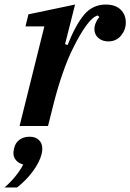

<svg xmlns="http://www.w3.org/2000/svg" viewBox="-61 -554 573 844"><path d="M134 -438H51L64 -491L269 -534L225 -360L236 -356Q271 -444 308.5 -489Q346 -534 404 -534Q446 -534 469 -512Q492 -490 492 -455Q492 -423 471 -397.5Q450 -372 415 -372Q389 -372 371.5 -387Q354 -402 354 -426Q354 -440 360.5 -455Q367 -470 376 -479L369 -486Q347 -481 319 -443Q291 -405 261 -344Q238 -299 215.5 -234.5Q193 -170 176 -103L150 0H25ZM-41 270Q-15 248 7.5 220Q30 192 41 169Q21 164 9.5 150.5Q-2 137 -2 119Q-2 112 1 98Q6 74 24.5 60.5Q43 47 69 47Q95 47 110 61.5Q125 76 125 99Q125 111 122 123Q113 159 83.5 199Q54 239 14 270H-41Z"/></svg>

Font: IBM Plex Serif SmBld
Style: Italic
Weight: 600
Italic angle: -14°
Designer: Mike Abbink, Paul van der Laan, Pieter van Rosmalen
Foundry: Bold Monday
Version: Version 3.001